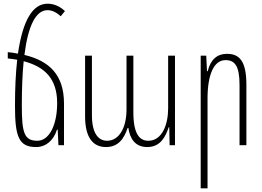

<svg xmlns="http://www.w3.org/2000/svg" viewBox="-20 -785 1419 1038"><path d="M326 -225C326 -381 246 -456 112 -488C132 -647 174 -730 237 -730C259 -730 284 -720 308 -697L331 -725C303 -752 270 -765 237 -765C157 -765 103 -675 77 -495C60 -499 41 -501 22 -503V-469C40 -467 57 -465 73 -462C65 -391 61 -308 61 -213C61 -47 81 10 175 10C228 10 270 -26 288 -84H292L296 0H326ZM98 -213C98 -305 101 -386 108 -454C219 -425 289 -362 289 -228C289 -107 245 -24 182 -24C111 -24 98 -67 98 -213Z M553 10C619 10 650 -34 670 -93H674C682 -39 708 10 776 10C850 10 876 -50 892 -97H895L897 0H926V-484H889V-199C889 -111 856 -24 782 -24C736 -24 701 -58 701 -178V-484H664V-194C664 -91 622 -24 559 -24C513 -24 477 -62 477 -162V-484H440V-156C440 -41 483 10 553 10Z M1065 233H1102V-253C1102 -383 1137 -460 1199 -460C1250 -460 1275 -428 1275 -325V0H1312V-327C1312 -457 1273 -494 1207 -494C1154 -494 1118 -463 1103 -400H1099L1095 -484H1065Z"/></svg>

Font: Noto Sans Armenian ExtraCondensed ExtraLight
Style: Regular
Weight: 200
Width: 2
Designer: Monotype Design Team
Foundry: Monotype Imaging Inc.
Version: Version 2.008